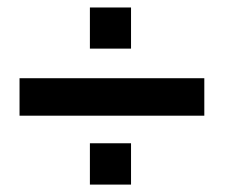

<svg xmlns="http://www.w3.org/2000/svg" viewBox="-20 -563 612 513"><path d="M220.2 -433.1V-543H330.1V-433.1ZM32.2 -253.9V-354H525.9V-253.9ZM220.2 -69.8V-180.2H330.1V-69.8Z"/></svg>

Font: Sarala
Style: Bold
Weight: 700
Designer: Andres Torresi
Foundry: Huerta Tipografica
Version: Version 1.004;PS 001.003;hotconv 1.0.70;makeotf.lib2.5.58329